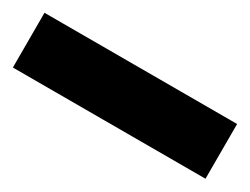

<svg xmlns="http://www.w3.org/2000/svg" viewBox="-29 -112 526 404"><g transform="rotate(30 234.0 89.5)"><path d="M0 156V23H468V156Z"/></g></svg>

Font: Bricolage Grotesque 24pt Condensed ExtraBold
Style: Regular
Weight: 800
Width: 3
Designer: Mathieu Triay
Foundry: Atelier Triay
Version: Version 1.001;gftools[0.9.33.dev8+g029e19f]